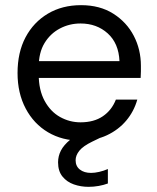

<svg xmlns="http://www.w3.org/2000/svg" viewBox="-20 -533 609 744"><path d="M292 12Q221 12 166 -20.5Q111 -53 79.5 -112.5Q48 -172 48 -250Q48 -330 79 -388.5Q110 -447 165.5 -480Q221 -513 294 -513Q367 -513 419 -480Q471 -447 498.5 -394Q526 -341 526 -278Q526 -268 526 -256.5Q526 -245 525 -231H111V-296H443Q440 -365 397.5 -403.5Q355 -442 292 -442Q249 -442 212 -422.5Q175 -403 152.5 -366Q130 -329 130 -273V-245Q130 -184 153 -142Q176 -100 213 -79.5Q250 -59 292 -59Q344 -59 378.5 -82.5Q413 -106 429 -147H512Q499 -101 469 -65.5Q439 -30 394.5 -9Q350 12 292 12ZM323 191Q293 191 266 181.5Q239 172 222 151Q205 130 205 96Q205 72 216 50.5Q227 29 252.5 8Q278 -13 321 -32L374 -55L395 -12L337 16Q302 33 287.5 51Q273 69 273 88Q273 111 289.5 124Q306 137 333 137Q347 137 364.5 133Q382 129 398 122V178Q382 184 362.5 187.5Q343 191 323 191Z"/></svg>

Font: DVN - DM Sans
Style: Regular
Weight: 400
Designer: Colophon Foundry, Jonny Pinhorn
Foundry: Colophon Foundry
Version: Version 4.004;gftools[0.9.30]